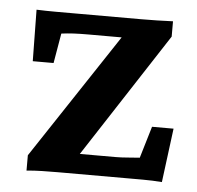

<svg xmlns="http://www.w3.org/2000/svg" viewBox="-40 -468 526 512"><g transform="rotate(5 223.5 -212.5)"><path d="M163.1 -17.6 159.2 -53.7H281.2Q297.9 -53.7 314.5 -55.2Q331.1 -56.6 346.7 -57.6L372.1 -142.6H429.7L411.1 2Q386.7 0 359.9 0Q333 0 313.5 0H132.8Q112.3 0 90.8 0.5Q69.3 1 48.8 2.9V-38.1L293.9 -408.2L293 -373H181.6Q159.2 -373 141.6 -372.1Q124 -371.1 109.4 -369.1L95.7 -289.1H40L38.1 -426.8Q63.5 -425.8 89.8 -425.8Q116.2 -425.8 135.7 -425.8H318.4Q338.9 -425.8 360.4 -426.3Q381.8 -426.8 403.3 -427.7V-386.7Z"/></g></svg>

Font: Crimson Pro SemiBold
Style: Regular
Weight: 600
Designer: Jacques Le Bailly
Foundry: Baron von Fonthausen
Version: Version 1.003